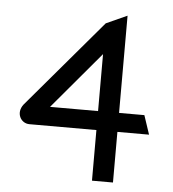

<svg xmlns="http://www.w3.org/2000/svg" viewBox="-46 -623 599 665"><g transform="rotate(5 253.5 -290.0)"><path d="M39 -242C15 -211 35 -176 65 -176H298V0H371V-176H481L459 -242H371V-580L298 -547ZM131 -242 298 -440V-242Z"/></g></svg>

Font: Charger Pro
Style: Regular
Weight: 400
Designer: Jasper
Foundry: Cannot Into Space Fonts
Version: Version 1.09